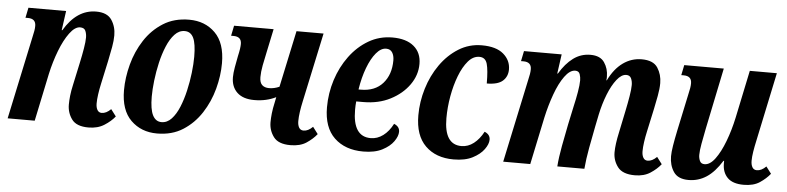

<svg xmlns="http://www.w3.org/2000/svg" viewBox="-39 -727 3769 919"><g transform="rotate(5 1845.5 -268.0)"><path d="M403 10Q345 10 322.5 -21Q300 -52 300 -91Q300 -110 302.5 -133.5Q305 -157 312 -188L335 -295Q343 -332 348.5 -365Q354 -398 354 -418Q354 -435 348 -449.5Q342 -464 322 -464Q297 -464 271.5 -429.5Q246 -395 225.5 -341.5Q205 -288 192 -229L144 0H14L99 -400Q103 -417 105 -429Q107 -441 107 -452Q107 -487 69 -487H57L67 -536H248L235 -443H238Q299 -546 392 -546Q445 -546 466.5 -514Q488 -482 488 -440Q488 -415 482.5 -384Q477 -353 469 -315L445 -204Q439 -177 435.5 -152Q432 -127 432 -108Q432 -89 439 -77Q446 -65 460 -65Q482 -65 504 -87L529 -54Q510 -30 478.5 -10Q447 10 403 10Z M732 10Q656 10 606.5 -38.5Q557 -87 557 -183Q557 -243 574 -307Q591 -371 626 -425Q661 -479 714 -512.5Q767 -546 839 -546Q915 -546 964 -497.5Q1013 -449 1013 -352Q1013 -292 996 -228.5Q979 -165 944 -111Q909 -57 856.5 -23.5Q804 10 732 10ZM749 -46Q776 -46 797 -68.5Q818 -91 833 -127.5Q848 -164 858 -207.5Q868 -251 873 -294Q878 -337 878 -371Q878 -434 864.5 -462Q851 -490 822 -490Q795 -490 774 -467.5Q753 -445 737.5 -408Q722 -371 712 -327.5Q702 -284 697 -241Q692 -198 692 -164Q692 -103 706.5 -74.5Q721 -46 749 -46Z M1182 -190Q1128 -190 1099.5 -217Q1071 -244 1071 -290Q1071 -310 1076 -338.5Q1081 -367 1086 -392Q1091 -414 1093 -428Q1095 -442 1095 -452Q1095 -487 1057 -487H1045L1055 -536H1245L1221 -422Q1214 -391 1208 -359Q1202 -327 1202 -302Q1202 -276 1214 -264.5Q1226 -253 1248 -253Q1272 -253 1297 -264L1355 -536H1485L1414 -204Q1408 -177 1404.5 -152Q1401 -127 1401 -108Q1401 -89 1408 -77Q1415 -65 1430 -65Q1452 -65 1474 -87L1499 -54Q1480 -30 1450 -10Q1420 10 1373 10Q1315 10 1292 -21Q1269 -52 1269 -91Q1269 -110 1271.5 -133.5Q1274 -157 1281 -188L1286 -213Q1264 -202 1238 -196Q1212 -190 1182 -190Z M1723 10Q1636 10 1584 -39.5Q1532 -89 1532 -186Q1532 -254 1552.5 -318Q1573 -382 1611 -433.5Q1649 -485 1701 -515.5Q1753 -546 1816 -546Q1882 -546 1918.5 -515.5Q1955 -485 1955 -431Q1955 -377 1922 -330.5Q1889 -284 1832.5 -255Q1776 -226 1703 -226H1669Q1668 -218 1667.5 -207Q1667 -196 1667 -186Q1667 -57 1753 -57Q1785 -57 1812.5 -77.5Q1840 -98 1859 -135Q1886 -124 1886 -99Q1886 -78 1868 -52.5Q1850 -27 1814 -8.5Q1778 10 1723 10ZM1675 -284H1686Q1754 -284 1791.5 -326.5Q1829 -369 1829 -437Q1829 -460 1819.5 -475Q1810 -490 1790 -490Q1765 -490 1742 -462.5Q1719 -435 1701.5 -388.5Q1684 -342 1675 -284Z M2157 10Q2072 10 2021.5 -39.5Q1971 -89 1971 -186Q1971 -251 1990.5 -315Q2010 -379 2046.5 -431Q2083 -483 2133.5 -514.5Q2184 -546 2245 -546Q2314 -546 2349 -516Q2384 -486 2384 -442Q2384 -408 2360.5 -387Q2337 -366 2284 -366Q2284 -430 2275.5 -460Q2267 -490 2238 -490Q2208 -490 2184 -462Q2160 -434 2142.5 -388.5Q2125 -343 2115.5 -289.5Q2106 -236 2106 -184Q2106 -57 2189 -57Q2221 -57 2248 -78Q2275 -99 2294 -135Q2321 -124 2321 -99Q2321 -78 2302.5 -52.5Q2284 -27 2248 -8.5Q2212 10 2157 10Z M3028 10Q2969 10 2945.5 -21Q2922 -52 2922 -91Q2922 -129 2935 -188L2957 -294Q2965 -332 2970.5 -365.5Q2976 -399 2976 -419Q2976 -437 2969.5 -451Q2963 -465 2946 -465Q2923 -465 2900.5 -436.5Q2878 -408 2860 -362.5Q2842 -317 2831 -265L2819 -206Q2809 -156 2799 -101.5Q2789 -47 2785 0H2655Q2658 -43 2668.5 -99.5Q2679 -156 2689 -205L2708 -294Q2716 -328 2722 -363Q2728 -398 2728 -420Q2728 -435 2723 -449.5Q2718 -464 2701 -464Q2675 -464 2650 -429.5Q2625 -395 2605.5 -341Q2586 -287 2573 -228L2525 0H2395L2480 -400Q2484 -417 2486 -429Q2488 -441 2488 -452Q2488 -487 2450 -487H2438L2448 -536H2629L2616 -443H2619Q2648 -492 2684.5 -519Q2721 -546 2767 -546Q2814 -546 2834 -516.5Q2854 -487 2854 -449Q2854 -445 2854 -442Q2854 -439 2853 -431H2855Q2883 -488 2923.5 -517Q2964 -546 3013 -546Q3069 -546 3090 -513.5Q3111 -481 3111 -440Q3111 -413 3104.5 -378Q3098 -343 3092 -315L3068 -204Q3062 -177 3058.5 -152Q3055 -127 3055 -108Q3055 -89 3062 -77Q3069 -65 3083 -65Q3105 -65 3127 -87L3152 -54Q3133 -30 3102.5 -10Q3072 10 3028 10Z M3286 10Q3235 10 3214 -21.5Q3193 -53 3193 -96Q3193 -116 3198 -147Q3203 -178 3212 -221L3250 -400Q3254 -417 3256 -429Q3258 -441 3258 -452Q3258 -487 3220 -487H3208L3218 -536H3408L3347 -241Q3339 -201 3333 -168Q3327 -135 3327 -114Q3327 -99 3333 -85.5Q3339 -72 3356 -72Q3382 -72 3406.5 -105Q3431 -138 3451.5 -192Q3472 -246 3485 -307L3533 -536H3663L3593 -204Q3587 -177 3583 -152Q3579 -127 3579 -108Q3579 -89 3586 -77Q3593 -65 3608 -65Q3630 -65 3652 -87L3677 -54Q3658 -30 3628 -10Q3598 10 3551 10Q3498 10 3473 -15.5Q3448 -41 3448 -83V-96H3445Q3411 -41 3372 -15.5Q3333 10 3286 10Z"/></g></svg>

Font: Noto Serif ExtraCondensed
Style: Bold Italic
Weight: 700
Width: 2
Italic angle: -12°
Designer: Monotype Design Team
Foundry: Monotype Imaging Inc.
Version: Version 2.013; ttfautohint (v1.8.4.7-5d5b)